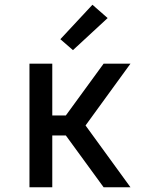

<svg xmlns="http://www.w3.org/2000/svg" viewBox="-20 -788 640 808"><path d="M416 0 257 -218H200V0H104V-520H200V-302H257L416 -520H529L340 -260L529 0ZM287 -577 234 -623 369 -768 433 -712Z"/></svg>

Font: Iosevka Fixed Curly Md Ex
Style: Regular
Weight: 500
Width: 7
Monospace: yes
Designer: Belleve Invis
Foundry: Belleve Invis
Version: Version 30.1.2